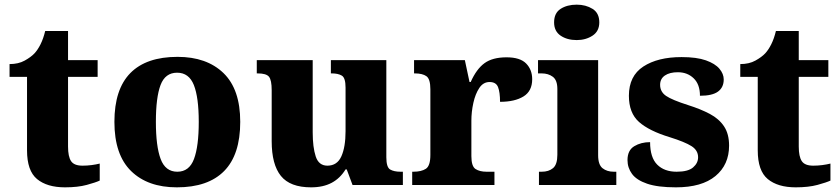

<svg xmlns="http://www.w3.org/2000/svg" viewBox="-20 -794 3603 824"><path d="M259 10Q182 10 139 -25.5Q96 -61 96 -149V-464H21V-519Q59 -519 86 -534Q113 -549 128 -565Q142 -580 154 -604Q166 -628 174 -661H272V-536H399V-464H272V-165Q272 -122 285 -102.5Q298 -83 334 -83Q354 -83 373 -85.5Q392 -88 408 -92V-19Q391 -11 352.5 -0.5Q314 10 259 10Z M739 10Q614 10 542.5 -60Q471 -130 471 -271Q471 -411 539.5 -480.5Q608 -550 742 -550Q867 -550 939 -480.5Q1011 -411 1011 -271Q1011 -130 942 -60Q873 10 739 10ZM741 -57Q792 -57 812.5 -111.5Q833 -166 833 -271Q833 -376 812 -429Q791 -482 740 -482Q689 -482 669 -429Q649 -376 649 -271Q649 -166 669.5 -111.5Q690 -57 741 -57Z M1315 10Q1225 10 1185.5 -39Q1146 -88 1146 -188V-407Q1146 -450 1134.5 -464.5Q1123 -479 1086 -479H1082V-536H1322V-226Q1322 -162 1335 -122.5Q1348 -83 1385 -83Q1427 -83 1445 -123Q1463 -163 1463 -231V-418Q1463 -460 1447 -469.5Q1431 -479 1404 -479H1400V-536H1638V-119Q1638 -76 1654.5 -66.5Q1671 -57 1699 -57H1709V0H1493L1468 -67H1463Q1440 -29 1403.5 -9.5Q1367 10 1315 10Z M1749 0V-57H1754Q1788 -57 1807.5 -69.5Q1827 -82 1827 -129V-411Q1827 -455 1810 -467Q1793 -479 1760 -479H1757V-536H1975L1995 -442H2000Q2025 -498 2059.5 -523Q2094 -548 2154 -548Q2212 -548 2238 -521.5Q2264 -495 2264 -454Q2264 -403 2226.5 -380Q2189 -357 2126 -357Q2126 -398 2117.5 -420Q2109 -442 2081 -442Q2054 -442 2037 -416.5Q2020 -391 2011.5 -352.5Q2003 -314 2003 -276V-124Q2003 -80 2021 -68.5Q2039 -57 2068 -57H2102V0Z M2455 -622Q2414 -622 2386 -641Q2358 -660 2358 -698Q2358 -738 2386 -756Q2414 -774 2455 -774Q2494 -774 2523 -756Q2552 -738 2552 -698Q2552 -660 2523 -641Q2494 -622 2455 -622ZM2293 0V-57H2305Q2335 -57 2353.5 -72.5Q2372 -88 2372 -130V-412Q2372 -450 2352.5 -464.5Q2333 -479 2305 -479H2289V-536H2547V-128Q2547 -87 2566 -72Q2585 -57 2614 -57H2625V0Z M2881 10Q2803 10 2757.5 -5.5Q2712 -21 2692.5 -47.5Q2673 -74 2673 -107Q2673 -149 2702 -166.5Q2731 -184 2770 -184Q2770 -118 2800.5 -87.5Q2831 -57 2884 -57Q2933 -57 2954.5 -75.5Q2976 -94 2976 -119Q2976 -149 2947.5 -167Q2919 -185 2855 -205Q2766 -232 2722.5 -270.5Q2679 -309 2679 -383Q2679 -468 2741 -508.5Q2803 -549 2905 -549Q2970 -549 3009.5 -535Q3049 -521 3067.5 -499Q3086 -477 3086 -453Q3086 -419 3061.5 -401Q3037 -383 2984 -383Q2984 -432 2957 -458Q2930 -484 2889 -484Q2854 -484 2833.5 -470Q2813 -456 2813 -430Q2813 -400 2838.5 -382.5Q2864 -365 2933 -343Q2987 -326 3026.5 -305Q3066 -284 3087.5 -251.5Q3109 -219 3109 -169Q3109 -87 3050.5 -38.5Q2992 10 2881 10Z M3395 10Q3318 10 3275 -25.5Q3232 -61 3232 -149V-464H3157V-519Q3195 -519 3222 -534Q3249 -549 3264 -565Q3278 -580 3290 -604Q3302 -628 3310 -661H3408V-536H3535V-464H3408V-165Q3408 -122 3421 -102.5Q3434 -83 3470 -83Q3490 -83 3509 -85.5Q3528 -88 3544 -92V-19Q3527 -11 3488.5 -0.5Q3450 10 3395 10Z"/></svg>

Font: Noto Serif ExtraBold
Style: Regular
Weight: 800
Designer: Monotype Design Team
Foundry: Monotype Imaging Inc.
Version: Version 2.014